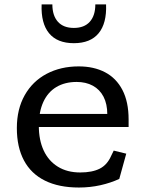

<svg xmlns="http://www.w3.org/2000/svg" viewBox="-20 -826 660 858"><path d="M55.3 -253.7Q55.3 -338.2 90.4 -400.5Q125.5 -462.8 188.3 -496.1Q251.2 -529.3 331.8 -529.3Q399.2 -529.3 449.3 -503.2Q499.5 -477 527.1 -424Q554.7 -371 554.7 -292.3V-258.5H135.3V-316.8H481L459.5 -294.7V-314.7Q459.5 -361.2 442.7 -393.7Q425.8 -426.2 394.9 -443Q364 -459.8 322.8 -459.8Q270.3 -459.8 232.2 -437.3Q194.2 -414.8 173.8 -370.8Q153.5 -326.7 153.5 -263.7Q153.5 -200.3 175.2 -153.5Q197 -106.7 238.7 -81Q280.3 -55.3 338.5 -55.3Q392.2 -55.3 425.7 -72.3Q459.2 -89.3 476.7 -129.5L488.2 -153L544.2 -139.3L513 -26.5Q474.8 -8.7 428.6 1.7Q382.3 12 332.7 12Q243 12 180.9 -18.8Q118.8 -49.5 87.1 -109Q55.3 -168.5 55.3 -253.7ZM166 -806.2H214Q214 -756.5 238.7 -728.8Q263.3 -701.2 310 -701.2Q356.7 -701.2 381.3 -728.8Q406 -756.5 406 -806.2H454Q457.3 -722 420.8 -677.5Q384.2 -633 310 -633Q235.8 -633 199.2 -677.5Q162.7 -722 166 -806.2Z"/></svg>

Font: Monaspace Xenon Var
Style: Regular
Weight: 400
Designer: Riley Cran and the Lettermatic Team
Version: Version 1.000 (Monaspace Xenon Var)